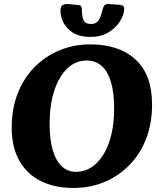

<svg xmlns="http://www.w3.org/2000/svg" viewBox="-20 -916 790 952"><path d="M344 16Q253 16 184 -17.5Q115 -51 76.5 -118Q38 -185 38 -283Q38 -376 67.5 -452Q97 -528 150.5 -582.5Q204 -637 275 -666.5Q346 -696 428 -696Q571 -696 652.5 -620.5Q734 -545 734 -398Q734 -304 704.5 -228Q675 -152 621.5 -97.5Q568 -43 497.5 -13.5Q427 16 344 16ZM357 -64Q399 -64 433.5 -86.5Q468 -109 493.5 -151Q519 -193 532.5 -250.5Q546 -308 546 -378Q546 -457 530 -510Q514 -563 483.5 -589.5Q453 -616 410 -616Q355 -616 313.5 -576.5Q272 -537 249 -466Q226 -395 226 -302Q226 -223 242 -170Q258 -117 287.5 -90.5Q317 -64 357 -64ZM428 -733Q356 -733 318 -772.5Q280 -812 280 -864Q280 -886 292 -891.5Q304 -897 315 -896L370 -891Q379 -890 382.5 -884.5Q386 -879 386 -871Q386 -832 395 -814.5Q404 -797 431 -797Q455 -797 467.5 -813.5Q480 -830 487 -864Q492 -883 498.5 -890Q505 -897 519 -896L574 -892Q585 -891 590.5 -886Q596 -881 596 -872Q596 -846 576.5 -813Q557 -780 519.5 -756.5Q482 -733 428 -733Z"/></svg>

Font: Alkatra
Style: Regular
Weight: 400
Designer: Suman Bhandary
Version: Version 1.100;gftools[0.9.22]